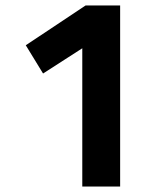

<svg xmlns="http://www.w3.org/2000/svg" viewBox="-20 -680 600 700"><path d="M418 -660V0H280V-504L137 -412L74 -515L292 -660Z"/></svg>

Font: Cairo
Style: Bold
Weight: 700
Designer: Mohamed Gaber
Foundry: Kief Type Foundry
Version: Version 2.100